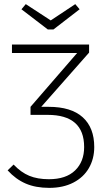

<svg xmlns="http://www.w3.org/2000/svg" viewBox="-20 -900 526 931"><path d="M437 -187Q437 -130 411 -85Q385 -40 335.5 -14.5Q286 11 219 11Q153 11 104.5 -10Q56 -31 17 -74L46 -102Q82 -64 122 -47.5Q162 -31 217 -31Q300 -31 344 -73.5Q388 -116 388 -187Q388 -343 211 -343H128V-382L354 -643H38V-684H412V-645L180 -382H216Q325 -382 381 -331.5Q437 -281 437 -187ZM366 -855 239 -757H212L84 -855L105 -880L226 -801L345 -880Z"/></svg>

Font: FiraGO ExtraLight
Style: Regular
Weight: 200
Designer: bBox Type
Foundry: bBox Type GmbH
Version: Version 1.001